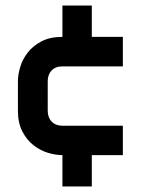

<svg xmlns="http://www.w3.org/2000/svg" viewBox="-20 -672 515 692"><path d="M422.8 -112.9H310.9V0H205V-112.9Q180.7 -112.9 152.7 -121.3Q124.8 -129.7 100.5 -148.8Q76.2 -167.8 60.4 -198.5Q44.6 -229.2 44.6 -272.8V-379.2Q44.6 -403 53 -430.9Q61.4 -458.9 80.4 -483.2Q99.5 -507.4 130.2 -523.3Q160.9 -539.1 205 -539.1V-652H310.9V-539.1H422.8V-432.7H205Q179.7 -432.7 165.8 -417.8Q152 -403 152 -379.2V-272.8Q152 -248.5 166.3 -233.7Q180.7 -218.8 205 -218.8H422.8Z"/></svg>

Font: AKL FREE 001
Style: Regular
Weight: 400
Designer: AKL
Foundry: AKL
Version: Version 1.00;August 10, 2024;FontCreator 13.0.0.2630 64-bit